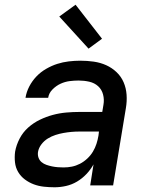

<svg xmlns="http://www.w3.org/2000/svg" viewBox="-20 -785 640 813"><path d="M211 8Q188 8 165.5 5.5Q143 3 123 -4.5Q103 -12 85.5 -25Q68 -38 57 -56.5Q46 -75 43.5 -97.5Q41 -120 44 -143Q49 -171 63 -198Q77 -225 99.5 -245Q122 -265 149 -278Q176 -291 204 -298.5Q232 -306 260.5 -308.5Q289 -311 316 -311H413L418 -341Q422 -363 416.5 -384.5Q411 -406 395.5 -420Q380 -434 358 -439Q336 -444 313 -444Q294 -444 274.5 -441.5Q255 -439 236.5 -430.5Q218 -422 202.5 -406.5Q187 -391 184 -371H88Q92 -396 104 -419Q116 -442 134 -461Q152 -480 175.5 -493.5Q199 -507 222.5 -514.5Q246 -522 271 -525Q296 -528 320 -528Q349 -528 377 -524Q405 -520 429.5 -509Q454 -498 473.5 -479.5Q493 -461 503.5 -436.5Q514 -412 516 -384Q518 -356 513 -327L459 0H362L376 -89Q364 -67 346 -48Q328 -29 306 -16Q284 -3 259.5 2.5Q235 8 211 8ZM249 -76Q267 -76 284.5 -79.5Q302 -83 318.5 -91.5Q335 -100 349.5 -113.5Q364 -127 373.5 -143Q383 -159 388.5 -176Q394 -193 397 -211L399 -228H316Q299 -228 282.5 -226.5Q266 -225 249 -222Q232 -219 215 -213.5Q198 -208 182.5 -198.5Q167 -189 155.5 -174Q144 -159 141 -142Q139 -129 143 -117.5Q147 -106 156 -98.5Q165 -91 176.5 -87Q188 -83 200 -80.5Q212 -78 224.5 -77Q237 -76 249 -76ZM355 -579 231 -715 300 -765 412 -621Z"/></svg>

Font: Iosevka Aile Medium Oblique
Style: Regular
Weight: 500
Italic angle: -9°
Designer: Belleve Invis
Foundry: Belleve Invis
Version: Version 31.1.0; ttfautohint (v1.8.4)